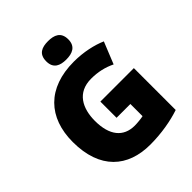

<svg xmlns="http://www.w3.org/2000/svg" viewBox="-255 -1088 1249 1249"><g transform="rotate(-45 370.0 -463.5)"><path d="M401 -937C345 -937 300 -920 300 -852C300 -786 345 -768 401 -768C456 -768 503 -786 503 -852C503 -920 456 -937 401 -937ZM364 -418V-269H491V-157C474 -153 435 -149 412 -149C308 -149 250 -221 250 -354C250 -470 299 -566 427 -566C490 -566 545 -553 596 -528L657 -679C598 -705 515 -724 426 -724C182 -724 51 -583 51 -359C51 -109 190 10 396 10C500 10 598 -8 672 -33V-418Z"/></g></svg>

Font: Noto Sans Tamil Black
Style: Regular
Weight: 900
Designer: Jelle Bosma - Monotype Design Team
Foundry: Monotype Imaging Inc.
Version: Version 2.004